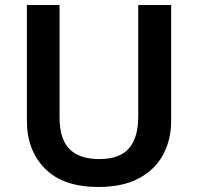

<svg xmlns="http://www.w3.org/2000/svg" viewBox="-20 -734 788 764"><path d="M661 -252Q661 -178 629 -118.5Q597 -59 533 -24.5Q469 10 371 10Q232 10 159.5 -62.5Q87 -135 87 -254V-714H217V-268Q217 -181 256.5 -141Q296 -101 375 -101Q457 -101 493.5 -144Q530 -187 530 -269V-714H661Z"/></svg>

Font: Noto Sans Adlam Unjoined SemiBold
Style: Regular
Weight: 600
Version: Version 3.001